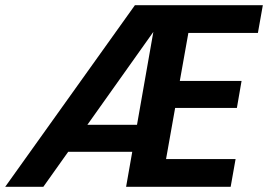

<svg xmlns="http://www.w3.org/2000/svg" viewBox="-42 -720 1033 740"><path d="M-22 0 478 -700H971L952 -593H684L651 -408H889L871 -304H633L598 -107H866L847 0H444L549 -597L125 0ZM145 -135 221 -239H550L532 -135Z"/></svg>

Font: DM Sans 12pt
Style: Bold Italic
Weight: 700
Italic angle: -10°
Version: Version 4.004;gftools[0.9.30]